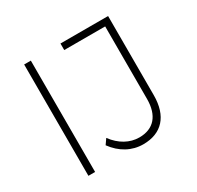

<svg xmlns="http://www.w3.org/2000/svg" viewBox="-151 -871 1069 1044"><g transform="rotate(-30 383.5 -349.0)"><path d="M120 -699V0H162V-699ZM647 -202V-699H348V-658H605V-203C605 -99 555 -42 465 -42C405 -42 349 -73 307 -130L284 -97C330 -34 393 1 465 1C581 1 647 -71 647 -202Z"/></g></svg>

Font: Montserrat arm ExtraLight
Style: Regular
Weight: 275
Designer: Julieta Ulanovsky
Foundry: Julieta Ulanovsky
Version: Version 6.000;PS 006.000;hotconv 1.0.88;makeotf.lib2.5.64775